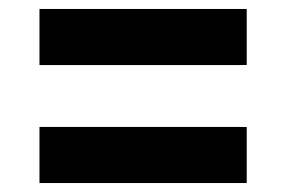

<svg xmlns="http://www.w3.org/2000/svg" viewBox="-20 -489 640 428"><path d="M68 -469H530V-344H68ZM68 -206H530V-81H68Z"/></svg>

Font: JuliaMono Black
Style: Regular
Weight: 900
Monospace: yes
Designer: cormullion
Foundry: corm
Version: Version 0.054; ttfautohint (v1.8.4)